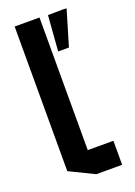

<svg xmlns="http://www.w3.org/2000/svg" viewBox="-145 -815 611 872"><g transform="rotate(-20 160.0 -378.5)"><path d="M163 0 44 -58V-757H164V0ZM164 0V-116H288V0ZM191 -583 204 -754 278 -755 294 -754 243 -583Z"/></g></svg>

Font: Foldit Medium
Style: Regular
Weight: 500
Version: Version 1.003